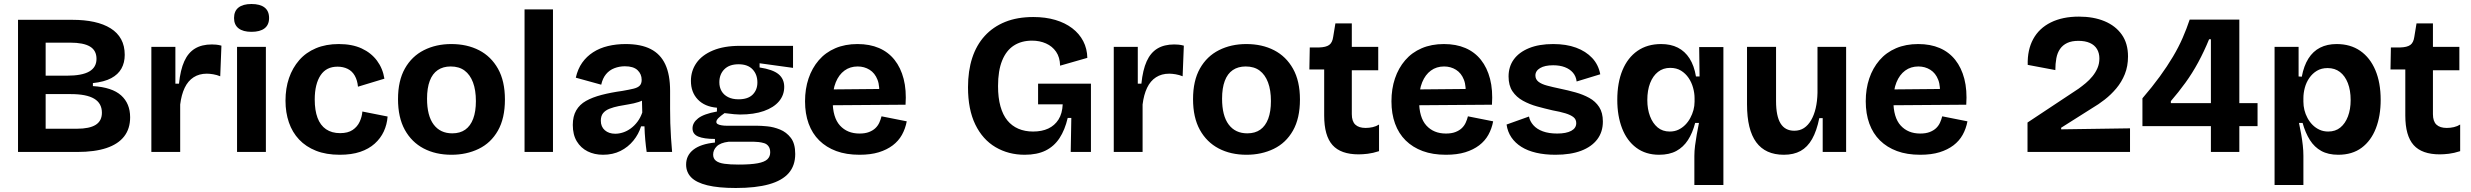

<svg xmlns="http://www.w3.org/2000/svg" viewBox="-20 -759 12340 959"><path d="M70 0V-660H342Q402 -660 450 -649.5Q498 -639 532.5 -617.5Q567 -596 585 -563Q603 -530 603 -485Q603 -446 586.5 -416.5Q570 -387 535.5 -368.5Q501 -350 444 -344V-329Q540 -323 585 -282.5Q630 -242 630 -173Q630 -116 600 -77.5Q570 -39 511.5 -19.5Q453 0 366 0ZM208 -116H364Q427 -116 458 -135.5Q489 -155 489 -196Q489 -243 450.5 -266Q412 -289 334 -289H208ZM208 -381H314Q390 -381 426 -402Q462 -423 462 -465Q462 -507 429.5 -526.5Q397 -546 330 -546H208Z M736 0V-257V-525H856V-341H874Q881 -410 900.5 -453Q920 -496 954 -516.5Q988 -537 1038 -537Q1048 -537 1059.5 -536Q1071 -535 1086 -531L1080 -378Q1063 -385 1045 -388Q1027 -391 1013 -391Q975 -391 947 -373Q919 -355 902.5 -320.5Q886 -286 880 -237V0Z M1164 0V-525H1308V0ZM1236 -600Q1194 -600 1171.5 -617.5Q1149 -635 1149 -669Q1149 -704 1171.5 -721.5Q1194 -739 1236 -739Q1279 -739 1301.5 -721.5Q1324 -704 1324 -669Q1324 -635 1301.5 -617.5Q1279 -600 1236 -600Z M1677 14Q1609 14 1558.5 -6Q1508 -26 1474 -62Q1440 -98 1423 -147.5Q1406 -197 1406 -256Q1406 -318 1423.5 -369Q1441 -420 1474.5 -458.5Q1508 -497 1558 -518Q1608 -539 1672 -539Q1739 -539 1786.5 -517Q1834 -495 1863 -456Q1892 -417 1900 -366L1768 -326Q1765 -358 1752 -381Q1739 -404 1716.5 -415Q1694 -426 1666 -426Q1638 -426 1617 -415.5Q1596 -405 1581.5 -383.5Q1567 -362 1559.5 -331.5Q1552 -301 1552 -262Q1552 -208 1566 -170.5Q1580 -133 1608.5 -113.5Q1637 -94 1679 -94Q1718 -94 1741.5 -110Q1765 -126 1776.5 -151Q1788 -176 1790 -202L1916 -177Q1913 -137 1897 -102.5Q1881 -68 1851.5 -41.5Q1822 -15 1779 -0.5Q1736 14 1677 14Z M2235 14Q2156 14 2096 -17.5Q2036 -49 2002 -110.5Q1968 -172 1968 -264Q1968 -356 2002.5 -417Q2037 -478 2097.5 -508.5Q2158 -539 2234 -539Q2313 -539 2373 -508Q2433 -477 2467.5 -415.5Q2502 -354 2502 -262Q2502 -168 2467 -106.5Q2432 -45 2371 -15.5Q2310 14 2235 14ZM2239 -93Q2278 -93 2304 -111.5Q2330 -130 2343.5 -166Q2357 -202 2357 -254Q2357 -309 2342.5 -347.5Q2328 -386 2300.5 -406.5Q2273 -427 2231 -427Q2193 -427 2166.5 -409Q2140 -391 2126.5 -355Q2113 -319 2113 -266Q2113 -181 2146 -137Q2179 -93 2239 -93Z M2600 0V-712H2742V0Z M2992 14Q2949 14 2915 -3Q2881 -20 2861 -53Q2841 -86 2841 -135Q2841 -178 2858 -207.5Q2875 -237 2907 -255Q2939 -273 2985 -285Q3031 -297 3089 -305Q3123 -311 3144 -316Q3165 -321 3175 -331Q3185 -341 3185 -360Q3185 -389 3164.5 -408.5Q3144 -428 3101 -428Q3074 -428 3049 -418.5Q3024 -409 3007 -388.5Q2990 -368 2983 -336L2856 -371Q2866 -415 2888 -446Q2910 -477 2942.5 -498Q2975 -519 3016.5 -529Q3058 -539 3105 -539Q3181 -539 3230 -514Q3279 -489 3303 -437.5Q3327 -386 3327 -305V-215Q3327 -180 3328 -144Q3329 -108 3331.5 -71.5Q3334 -35 3337 0H3210Q3206 -27 3203 -60Q3200 -93 3199 -128H3182Q3170 -89 3143.5 -56.5Q3117 -24 3079 -5Q3041 14 2992 14ZM3053 -91Q3072 -91 3092 -97.5Q3112 -104 3130.5 -117.5Q3149 -131 3164 -151Q3179 -171 3188 -197L3186 -274L3209 -270Q3193 -257 3169.5 -249.5Q3146 -242 3120.5 -238Q3095 -234 3070 -229Q3045 -224 3024.5 -216Q3004 -208 2992.5 -194Q2981 -180 2981 -156Q2981 -126 3001 -108.5Q3021 -91 3053 -91Z M3655 180Q3568 180 3513 166.5Q3458 153 3432.5 127Q3407 101 3407 63Q3407 17 3443.5 -11.5Q3480 -40 3551 -47V-65Q3496 -65 3467.5 -77Q3439 -89 3439 -118Q3439 -146 3467 -168Q3495 -190 3561 -202V-221Q3500 -226 3465.5 -262Q3431 -298 3431 -355Q3431 -405 3458.5 -444.5Q3486 -484 3541 -507Q3596 -530 3675 -530H3941V-420L3774 -443V-422Q3840 -412 3868.5 -388.5Q3897 -365 3897 -325Q3897 -284 3871 -253Q3845 -222 3795.5 -204.5Q3746 -187 3676 -187Q3663 -187 3647.5 -188.5Q3632 -190 3599 -194Q3579 -180 3568.5 -169.5Q3558 -159 3558 -150Q3558 -143 3565 -139Q3572 -135 3584.5 -133Q3597 -131 3610 -131H3761Q3781 -131 3812.5 -128Q3844 -125 3876 -112Q3908 -99 3930 -70.5Q3952 -42 3952 10Q3952 68 3919.5 105.5Q3887 143 3821 161.5Q3755 180 3655 180ZM3669 63Q3730 63 3764.5 56.5Q3799 50 3813 36.5Q3827 23 3827 2Q3827 -17 3818.5 -28.5Q3810 -40 3796.5 -44Q3783 -48 3769.5 -49.5Q3756 -51 3746 -51H3619Q3578 -46 3560 -28Q3542 -10 3542 13Q3542 33 3556 44Q3570 55 3598 59Q3626 63 3669 63ZM3669 -263Q3716 -263 3739.5 -286.5Q3763 -310 3763 -347Q3763 -387 3739 -412.5Q3715 -438 3669 -438Q3623 -438 3598 -413Q3573 -388 3573 -348Q3573 -323 3584 -304Q3595 -285 3616.5 -274Q3638 -263 3669 -263Z M4273 14Q4207 14 4157 -4.5Q4107 -23 4072 -57.5Q4037 -92 4019 -141.5Q4001 -191 4001 -253Q4001 -315 4018.5 -367Q4036 -419 4069.5 -458Q4103 -497 4152 -518Q4201 -539 4263 -539Q4324 -539 4370.5 -519Q4417 -499 4448 -460Q4479 -421 4493.5 -365Q4508 -309 4503 -236L4094 -233V-312L4417 -315L4370 -274Q4376 -327 4363 -360.5Q4350 -394 4323.5 -410.5Q4297 -427 4264 -427Q4226 -427 4198 -406.5Q4170 -386 4154.5 -348Q4139 -310 4139 -256Q4139 -172 4175.5 -132Q4212 -92 4273 -92Q4301 -92 4320.5 -99.5Q4340 -107 4352.5 -119Q4365 -131 4372 -146.5Q4379 -162 4383 -178L4509 -153Q4502 -116 4485 -85.5Q4468 -55 4439 -33Q4410 -11 4369.5 1.5Q4329 14 4273 14Z M5098 14Q5017 14 4952.5 -24Q4888 -62 4851.5 -137Q4815 -212 4815 -323Q4815 -405 4836 -469.5Q4857 -534 4898.5 -579.5Q4940 -625 5000.5 -649.5Q5061 -674 5141 -674Q5202 -674 5251 -659.5Q5300 -645 5335.5 -618Q5371 -591 5390.5 -553.5Q5410 -516 5411 -470L5275 -431Q5274 -473 5255 -500.5Q5236 -528 5204.5 -542Q5173 -556 5135 -556Q5082 -556 5044 -531.5Q5006 -507 4985.5 -456.5Q4965 -406 4965 -329Q4965 -271 4977 -228Q4989 -185 5011.5 -157.5Q5034 -130 5066.5 -116Q5099 -102 5140 -102Q5184 -102 5216 -117Q5248 -132 5267 -162Q5286 -192 5288 -238H5165V-341H5429V-221V0H5328L5331 -170H5313Q5299 -110 5272 -69Q5245 -28 5202.5 -7Q5160 14 5098 14Z M5543 0V-257V-525H5663V-341H5681Q5688 -410 5707.5 -453Q5727 -496 5761 -516.5Q5795 -537 5845 -537Q5855 -537 5866.5 -536Q5878 -535 5893 -531L5887 -378Q5870 -385 5852 -388Q5834 -391 5820 -391Q5782 -391 5754 -373Q5726 -355 5709.5 -320.5Q5693 -286 5687 -237V0Z M6206 14Q6127 14 6067 -17.5Q6007 -49 5973 -110.5Q5939 -172 5939 -264Q5939 -356 5973.5 -417Q6008 -478 6068.5 -508.5Q6129 -539 6205 -539Q6284 -539 6344 -508Q6404 -477 6438.5 -415.5Q6473 -354 6473 -262Q6473 -168 6438 -106.5Q6403 -45 6342 -15.5Q6281 14 6206 14ZM6210 -93Q6249 -93 6275 -111.5Q6301 -130 6314.5 -166Q6328 -202 6328 -254Q6328 -309 6313.5 -347.5Q6299 -386 6271.5 -406.5Q6244 -427 6202 -427Q6164 -427 6137.5 -409Q6111 -391 6097.5 -355Q6084 -319 6084 -266Q6084 -181 6117 -137Q6150 -93 6210 -93Z M6766 12Q6677 12 6635.5 -34.5Q6594 -81 6594 -182V-412H6520L6522 -522H6569Q6603 -523 6619 -534.5Q6635 -546 6639 -575L6650 -642H6732V-525H6864V-408H6732V-189Q6732 -153 6749.5 -136.5Q6767 -120 6801 -120Q6819 -120 6836.5 -124Q6854 -128 6868 -137V-4Q6837 6 6811.5 9Q6786 12 6766 12Z M7202 14Q7136 14 7086 -4.5Q7036 -23 7001 -57.5Q6966 -92 6948 -141.5Q6930 -191 6930 -253Q6930 -315 6947.5 -367Q6965 -419 6998.5 -458Q7032 -497 7081 -518Q7130 -539 7192 -539Q7253 -539 7299.5 -519Q7346 -499 7377 -460Q7408 -421 7422.5 -365Q7437 -309 7432 -236L7023 -233V-312L7346 -315L7299 -274Q7305 -327 7292 -360.5Q7279 -394 7252.5 -410.5Q7226 -427 7193 -427Q7155 -427 7127 -406.5Q7099 -386 7083.5 -348Q7068 -310 7068 -256Q7068 -172 7104.5 -132Q7141 -92 7202 -92Q7230 -92 7249.5 -99.5Q7269 -107 7281.5 -119Q7294 -131 7301 -146.5Q7308 -162 7312 -178L7438 -153Q7431 -116 7414 -85.5Q7397 -55 7368 -33Q7339 -11 7298.5 1.5Q7258 14 7202 14Z M7749 14Q7696 14 7653 4Q7610 -6 7579 -25.5Q7548 -45 7529 -73Q7510 -101 7505 -137L7617 -177Q7621 -154 7638.5 -134Q7656 -114 7686 -103Q7716 -92 7758 -92Q7803 -92 7828 -105.5Q7853 -119 7853 -144Q7853 -163 7839 -174Q7825 -185 7799 -193Q7773 -201 7734 -208Q7695 -217 7657 -227.5Q7619 -238 7586.5 -256Q7554 -274 7534.5 -303Q7515 -332 7515 -377Q7515 -426 7541 -462Q7567 -498 7617 -518.5Q7667 -539 7738 -539Q7803 -539 7852 -521Q7901 -503 7932.5 -469.5Q7964 -436 7973 -388L7855 -352Q7852 -378 7836.5 -396Q7821 -414 7796 -423.5Q7771 -433 7738 -433Q7696 -433 7672.5 -419Q7649 -405 7649 -382Q7649 -363 7664 -351Q7679 -339 7707 -331.5Q7735 -324 7773 -316Q7812 -308 7849.5 -297.5Q7887 -287 7918 -270Q7949 -253 7967.5 -224.5Q7986 -196 7986 -152Q7986 -100 7958 -63Q7930 -26 7877.5 -6Q7825 14 7749 14Z M8443 165V20Q8443 -5 8446.5 -32Q8450 -59 8455 -87.5Q8460 -116 8466 -145H8447Q8434 -95 8411 -59.5Q8388 -24 8353 -5Q8318 14 8267 14Q8200 14 8153 -21Q8106 -56 8082 -118Q8058 -180 8058 -260Q8058 -346 8084 -408.5Q8110 -471 8159 -505Q8208 -539 8277 -539Q8325 -539 8360.5 -521Q8396 -503 8419 -467Q8442 -431 8451 -377H8469L8467 -524H8588V-271V165ZM8320 -102Q8344 -102 8363 -111Q8382 -120 8397 -135Q8412 -150 8422.5 -169.5Q8433 -189 8438.5 -209.5Q8444 -230 8444 -251V-269Q8444 -294 8436.5 -321Q8429 -348 8414 -370Q8399 -392 8376.5 -406Q8354 -420 8322 -420Q8287 -420 8261.5 -400Q8236 -380 8222 -344Q8208 -308 8208 -259Q8208 -214 8221.5 -178.5Q8235 -143 8259.5 -122.5Q8284 -102 8320 -102Z M8890 14Q8798 14 8752 -48.5Q8706 -111 8706 -238V-525H8851V-254Q8851 -179 8873.5 -142.5Q8896 -106 8942 -106Q8970 -106 8990.5 -119.5Q9011 -133 9026 -158.5Q9041 -184 9049 -218.5Q9057 -253 9058 -295V-525H9201V-218V0H9084V-169H9067Q9054 -105 9031 -64.5Q9008 -24 8973.5 -5Q8939 14 8890 14Z M9571 14Q9505 14 9455 -4.5Q9405 -23 9370 -57.5Q9335 -92 9317 -141.5Q9299 -191 9299 -253Q9299 -315 9316.5 -367Q9334 -419 9367.5 -458Q9401 -497 9450 -518Q9499 -539 9561 -539Q9622 -539 9668.5 -519Q9715 -499 9746 -460Q9777 -421 9791.5 -365Q9806 -309 9801 -236L9392 -233V-312L9715 -315L9668 -274Q9674 -327 9661 -360.5Q9648 -394 9621.5 -410.5Q9595 -427 9562 -427Q9524 -427 9496 -406.5Q9468 -386 9452.5 -348Q9437 -310 9437 -256Q9437 -172 9473.5 -132Q9510 -92 9571 -92Q9599 -92 9618.5 -99.5Q9638 -107 9650.5 -119Q9663 -131 9670 -146.5Q9677 -162 9681 -178L9807 -153Q9800 -116 9783 -85.5Q9766 -55 9737 -33Q9708 -11 9667.5 1.5Q9627 14 9571 14Z M10107 0V-147L10362 -316Q10380 -329 10398 -344Q10416 -359 10431.5 -378Q10447 -397 10456.5 -419Q10466 -441 10466 -467Q10466 -494 10454 -514Q10442 -534 10418.5 -544.5Q10395 -555 10361 -555Q10328 -555 10305.5 -544.5Q10283 -534 10269.5 -514.5Q10256 -495 10251 -468Q10246 -441 10246 -409L10108 -435Q10106 -510 10135.5 -564Q10165 -618 10223.5 -647Q10282 -676 10364 -676Q10437 -676 10492 -653Q10547 -630 10578 -586Q10609 -542 10609 -477Q10609 -428 10593 -388.5Q10577 -349 10550.5 -317.5Q10524 -286 10492.5 -261.5Q10461 -237 10430 -219L10275 -121V-113L10619 -118V0Z M10681 -129V-268Q10730 -325 10767.5 -376.5Q10805 -428 10833.5 -476Q10862 -524 10882 -570Q10902 -616 10917 -661H11165V0H11023V-563H11014Q10989 -502 10959.5 -447.5Q10930 -393 10895.5 -345.5Q10861 -298 10823 -254V-244H11256V-129Z M11341 165V-266V-525H11461V-377L11477 -376Q11487 -430 11510 -466.5Q11533 -503 11568.5 -521Q11604 -539 11651 -539Q11720 -539 11769 -505Q11818 -471 11844.5 -408.5Q11871 -346 11871 -260Q11871 -180 11847 -118Q11823 -56 11776 -21Q11729 14 11659 14Q11609 14 11574.5 -5Q11540 -24 11517.5 -59.5Q11495 -95 11481 -145H11463Q11469 -117 11474 -88.5Q11479 -60 11482 -33Q11485 -6 11485 19V165ZM11609 -102Q11645 -102 11669.5 -122Q11694 -142 11707.5 -177.5Q11721 -213 11721 -259Q11721 -308 11707 -344Q11693 -380 11667.5 -399.5Q11642 -419 11606 -419Q11575 -419 11552.5 -405.5Q11530 -392 11514.5 -369.5Q11499 -347 11492 -320.5Q11485 -294 11485 -269V-251Q11485 -230 11490 -209.5Q11495 -189 11505.5 -169.5Q11516 -150 11531 -135Q11546 -120 11565.5 -111Q11585 -102 11609 -102Z M12166 12Q12077 12 12035.5 -34.5Q11994 -81 11994 -182V-412H11920L11922 -522H11969Q12003 -523 12019 -534.5Q12035 -546 12039 -575L12050 -642H12132V-525H12264V-408H12132V-189Q12132 -153 12149.5 -136.5Q12167 -120 12201 -120Q12219 -120 12236.5 -124Q12254 -128 12268 -137V-4Q12237 6 12211.5 9Q12186 12 12166 12Z"/></svg>

Font: Bricolage Grotesque 24pt
Style: Bold
Weight: 700
Designer: Mathieu Triay
Foundry: Atelier Triay
Version: Version 1.001;gftools[0.9.33.dev8+g029e19f]